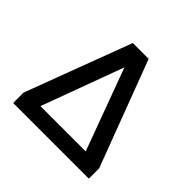

<svg xmlns="http://www.w3.org/2000/svg" viewBox="-168 -861 1037 1037"><g transform="rotate(45 350.0 -343.0)"><path d="M289 -686H410L639 -79V0H61V-79ZM523 -92 350 -561 177 -92Z"/></g></svg>

Font: Chivo
Style: Bold
Weight: 700
Designer: Hector Gatti
Foundry: Omnibus-Type
Version: Version 1.007;PS 001.007;hotconv 1.0.88;makeotf.lib2.5.64775